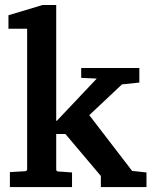

<svg xmlns="http://www.w3.org/2000/svg" viewBox="-20 -757 623 777"><path d="M388.2 0V-44.9L244.6 -214.8H207.5V-72.3Q207.5 -69.8 207.8 -68.6Q208 -67.4 209 -65.9Q210 -64.5 211.9 -63.7Q213.9 -63 217.3 -63L271.5 -59.1V0H20V-60.5L80.1 -64Q86.4 -64.5 88.1 -66.7Q89.8 -68.8 89.8 -73.2V-640.6H14.2V-695.3L152.3 -736.8H207.5V-268.1H210L371.6 -439L308.6 -441.9V-481.9H543.9V-422.9L473.6 -415.5L341.3 -291L514.6 -65.4L572.8 -59.1V0Z"/></svg>

Font: TAML ThiruValluvar
Style: Bold
Weight: 400
Version: Version 0.271; dev 7ad24fM